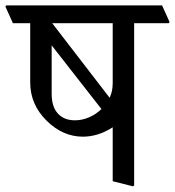

<svg xmlns="http://www.w3.org/2000/svg" viewBox="-47 -669 638 699"><path d="M441.4 -584.5V5.9L437 9.3L363.3 -9.3V-205.6Q335.9 -188 308.8 -179.7Q281.7 -171.4 254.9 -171.4Q181.2 -171.4 122.1 -230.2Q63 -289.1 63 -368.7V-584.5H0L-27.3 -645L-24.4 -649.4H543L570.3 -588.9L567.4 -584.5ZM143.1 -584.5 352.1 -313Q357.9 -325.2 360.6 -338.4Q363.3 -351.6 363.3 -366.2V-584.5ZM141.1 -327.1Q141.1 -280.3 163.8 -255.6Q186.5 -231 225.6 -231Q252 -231 277.3 -241.9Q302.7 -252.9 322.3 -272L141.1 -503.9Z"/></svg>

Font: Sitara
Style: Regular
Weight: 400
Designer: Neelakash Kshetrimayum
Foundry: Neelakash Kshetrimayum
Version: Version 1.000;PS Version 1.000;PS 1.0;hotconv 1.;hotconv 1.0